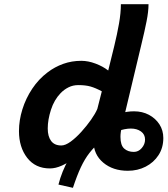

<svg xmlns="http://www.w3.org/2000/svg" viewBox="-20 -794 802 919"><path d="M445.8 -272.5 467.3 -356.9Q437.5 -373 413.3 -379.9Q389.2 -386.7 355 -386.7Q329.6 -386.7 308.3 -376.2Q287.1 -365.7 270.5 -348.6Q239.3 -316.4 223.9 -268.6Q208.5 -220.7 208.5 -179.2Q208.5 -141.1 224.6 -119.4Q240.7 -97.7 273.4 -97.7Q293 -97.7 318.4 -116.2Q343.8 -134.8 369.4 -163.1Q395 -191.4 415.8 -220.9Q436.5 -250.5 445.8 -272.5ZM558.6 -773.9H690.9Q690.9 -739.3 681.6 -692.4Q672.4 -645.5 656.7 -581.1L578.6 -253.9Q569.8 -216.8 563.2 -188.5Q556.6 -160.2 556.6 -139.2Q556.6 -98.6 574.5 -82.8Q592.3 -66.9 620.6 -66.9Q642.6 -66.9 658.4 -85.2Q674.3 -103.5 674.3 -126Q674.3 -150.9 654.8 -164.8Q635.3 -178.7 606.4 -178.7Q577.6 -178.7 540 -165.3Q502.4 -151.9 460 -115.7Q430.7 -90.8 408.2 -62Q385.7 -33.2 366.9 6.8Q348.1 46.9 329.1 105L259.8 89.4Q275.4 27.3 308.8 -32.2Q342.3 -91.8 385.3 -139.4Q428.2 -187 472.2 -213.4Q521 -242.2 554.9 -251.7Q588.9 -261.2 621.6 -261.2Q661.1 -261.2 692.9 -244.4Q724.6 -227.5 743.2 -198.7Q761.7 -169.9 761.7 -133.3Q761.7 -86.9 738.8 -51.5Q715.8 -16.1 677.2 3.7Q638.7 23.4 591.8 23.4Q520.5 23.4 474.1 -15.6Q427.7 -54.7 427.7 -117.7Q427.7 -126 428.2 -130.4Q413.1 -107.9 388.9 -83.3Q364.7 -58.6 335.7 -36.9Q306.6 -15.1 276.4 -1.5Q246.1 12.2 218.8 12.2Q149.4 12.2 110.1 -38.6Q70.8 -89.4 70.8 -166.5Q70.8 -218.3 87.2 -270.8Q103.5 -323.2 134.3 -369.4Q165 -415.5 208 -447.8Q241.7 -473.6 282.5 -488.3Q323.2 -502.9 369.1 -502.9Q401.9 -502.9 437 -489.7Q472.2 -476.6 498 -456.5L526.9 -573.7Q540.5 -629.4 549.6 -680.9Q558.6 -732.4 558.6 -773.9Z"/></svg>

Font: Andika
Style: Bold Italic
Weight: 700
Italic angle: -14°
Designer: Victor Gaultney, Annie Olsen, Julie Remington, Don Collingsworth, Eric Hays, Becca Hirsbrunner
Foundry: SIL International
Version: Version 6.101